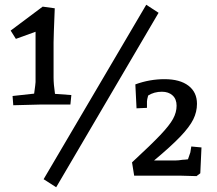

<svg xmlns="http://www.w3.org/2000/svg" viewBox="-20 -741 914 810"><path d="M33 -336 124 -346Q130 -388 130 -395V-607L47 -577L25 -612L160 -713L211 -706Q206 -584 206 -562V-414Q206 -386 212 -345L281 -340L277 -300H151L36 -297ZM164 15 597 -721 649 -687 217 49ZM738 0H546L537 -56Q617 -130 656 -171Q695 -212 710 -239.5Q725 -267 725 -295Q725 -323 708 -338.5Q691 -354 663 -354Q630 -354 605 -338Q600 -320 600 -313V-286L556 -284L551 -385Q611 -407 674 -407Q739 -407 775 -379.5Q811 -352 811 -303Q811 -269 795.5 -237.5Q780 -206 741.5 -165.5Q703 -125 630 -64H720Q732 -64 751 -67Q759 -67 773 -69L783 -98L787 -123L830 -119L825 -10L809 2Z"/></svg>

Font: Andada Pro Medium
Style: Regular
Weight: 500
Designer: Carolina Giovagnoli
Foundry: Huerta Tipografica
Version: Version 3.005; ttfautohint (v1.8.4)